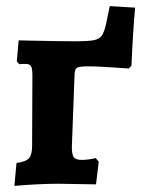

<svg xmlns="http://www.w3.org/2000/svg" viewBox="-20 -601 462 628"><path d="M422 -576Q415 -503 410 -386L401 -377Q306 -384 268 -384Q241 -384 233 -380Q225 -376 224 -360L215 -120Q215 -95 221.5 -86.5Q228 -78 247 -78Q269 -78 293 -84L303 -72L294 2L172 0Q109 0 27 7L34 -68Q65 -72 75 -83.5Q85 -95 85 -124L86 -354Q86 -377 81.5 -384.5Q77 -392 63 -392Q48 -392 43 -391L35 -400L41 -469L85 -468Q179 -466 227 -466Q269 -466 287 -469.5Q305 -473 313 -484.5Q321 -496 327 -523L339 -581Z"/></svg>

Font: Alegreya ExtraBold
Style: Regular
Weight: 800
Designer: Juan Pablo del Peral
Foundry: Huerta Tipografica
Version: Version 2.007; ttfautohint (v1.6)